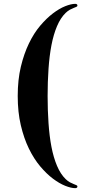

<svg xmlns="http://www.w3.org/2000/svg" viewBox="-20 -750 522 1000"><path d="M228 -250Q228 -175.8 232.7 -108.4Q237.3 -41 248 14.9Q258.8 70.8 277.1 114Q295.4 157.2 322.3 183.1Q333.5 193.8 344.5 199.7Q355.5 205.6 364 208.7Q372.6 211.9 377.9 214.4Q383.3 216.8 383.3 221.2Q383.3 225.1 380.4 227.5Q377.4 230 372.1 230Q350.6 230 319.8 217.8Q289.1 205.6 255.6 180.4Q222.2 155.3 189.5 116.5Q156.7 77.6 130.6 24.2Q104.5 -29.3 88.4 -97.7Q72.3 -166 72.3 -250Q72.3 -334.5 88.6 -402.6Q105 -470.7 130.9 -524.2Q156.7 -577.6 189.7 -616.5Q222.7 -655.3 255.9 -680.4Q289.1 -705.6 319.8 -717.8Q350.6 -730 372.1 -730Q377.4 -730 380.4 -727.5Q383.3 -725.1 383.3 -721.2Q383.3 -716.8 377.9 -714.4Q372.6 -711.9 364 -708.7Q355.5 -705.6 344.5 -699.7Q333.5 -693.8 322.3 -683.1Q295.4 -657.2 277.1 -614Q258.8 -570.8 248 -514.9Q237.3 -459 232.7 -391.6Q228 -324.2 228 -250Z"/></svg>

Font: XB Zar
Style: Bold
Weight: 700
Designer: Behnam
Foundry: Irmug
Version: Version 8.005 2009